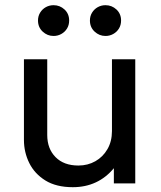

<svg xmlns="http://www.w3.org/2000/svg" viewBox="-20 -724 634 758"><path d="M267.5 15Q202 15 159.2 -11.5Q116.5 -38 95.5 -80.5Q74.5 -123 74.5 -171.5V-490H166.5V-191Q166.5 -137 199.2 -103.8Q232 -70.5 289.5 -70.5Q326.5 -70.5 356.5 -87.5Q386.5 -104.5 404.2 -135.2Q422 -166 422 -206.5V-490H514V0H429.5V-60Q399 -23 358.2 -4Q317.5 15 267.5 15ZM191.5 -582Q167 -582 148.5 -599.2Q130 -616.5 130 -643Q130 -660.5 138.5 -674.2Q147 -688 161 -695.8Q175 -703.5 191.5 -703.5Q216.5 -703.5 234.8 -686.5Q253 -669.5 253 -643Q253 -625 244.5 -611.2Q236 -597.5 222 -589.8Q208 -582 191.5 -582ZM396.5 -582Q372 -582 353.5 -599.2Q335 -616.5 335 -643Q335 -660.5 343.5 -674.2Q352 -688 366 -695.8Q380 -703.5 396.5 -703.5Q421.5 -703.5 439.8 -686.5Q458 -669.5 458 -643Q458 -625 449.5 -611.2Q441 -597.5 427 -589.8Q413 -582 396.5 -582Z"/></svg>

Font: Geologica Cursive Light
Style: Regular
Weight: 300
Designer: Sindre Bremnes, Frode Helland
Foundry: Monokrom Skriftforlag AS
Version: Version 1.010;gftools[0.9.28]